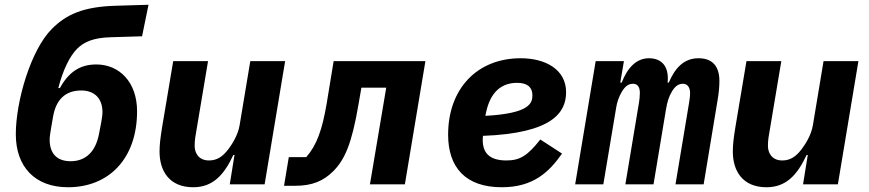

<svg xmlns="http://www.w3.org/2000/svg" viewBox="-20 -772 3641 804"><path d="M264.9 12.1C437.1 12.1 554 -109 554 -306.1C554 -427.9 480.1 -502.1 383.2 -502.1C313.9 -502.1 267 -469.1 230.8 -403.1H224.1C244 -480.8 273.1 -538 302.9 -567.8C331 -595.9 370 -614 443.9 -616.1L574.9 -620L601.9 -752.1L464.8 -747.9C331 -744 258.9 -713.1 197.1 -650.9C109 -562.9 46.2 -348 46.2 -209.9C46.2 -73.9 126.1 12.1 264.9 12.1ZM187.9 -187.9C187.9 -199.9 191.1 -217 192.8 -229L202.1 -283C214.1 -353 252.1 -393.1 320 -393.1C372.9 -393.1 409.1 -362.9 409.1 -301.8C409.1 -290.1 405.9 -273.1 404.1 -261L394.2 -209.2C380 -137.1 339.1 -96.9 275.9 -96.9C220.2 -96.9 187.9 -127.1 187.9 -187.9Z M942.1 0H1088.1L1174 -516H1028.1L983.3 -247.2C976.2 -204.9 951 -166.9 936.1 -147C913 -116.8 889.2 -100.1 855.1 -100.1C810 -100.1 795.1 -133.9 795.1 -160.9C795.1 -186.1 799 -206 802.2 -224.1L851.2 -516H705.3L659.1 -241.1C651.3 -192.8 648.1 -165.8 648.1 -137.1C648.1 -57.2 688.2 12.1 789.1 12.1C871.1 12.1 918 -39.1 957 -122.9H962Z M1169.4 6H1216.3C1288.4 6 1335.2 -14.9 1375.4 -55C1423.3 -103 1453.1 -169 1481.2 -334.9L1493.3 -404.8H1597.3L1529.1 0H1675.4L1761.4 -516H1377.1L1348.4 -340.9C1329.2 -226.9 1306.1 -164.1 1262.4 -114H1189.3Z M2081.3 12.1C2213.4 12.1 2279.5 -51.8 2333.5 -128.9L2242.5 -187.9C2189.3 -120 2157.3 -100.1 2100.5 -100.1C2030.5 -100.1 2001.4 -131 2001.4 -186.1C2001.4 -191.1 2001.4 -195 2002.5 -203.1C2296.5 -214.1 2350.5 -302.9 2350.5 -386C2350.5 -480.8 2264.6 -528.1 2160.5 -528.1C1977.3 -528.1 1856.5 -399.9 1856.5 -208.1C1856.5 -71 1929.3 12.1 2081.3 12.1ZM2012.4 -286.9 2015.3 -301.1C2034.4 -389.9 2082.4 -425.1 2145.6 -425.1C2189.3 -425.1 2209.5 -405.9 2209.5 -372.9C2209.5 -339.8 2197.4 -296.9 2012.4 -286.9Z M2506.4 0 2560.7 -323.9C2563.6 -342 2570.7 -366.1 2584.5 -388.8C2600.5 -415.1 2615.4 -421.2 2630.7 -421.2C2649.5 -421.2 2659.4 -408 2659.4 -383.2C2659.4 -369 2657.7 -353 2655.5 -340.9L2598.7 0H2716.6L2768.5 -312.1C2774.5 -348 2781.6 -369 2793.7 -388.8C2808.6 -414.1 2823.5 -421.2 2840.6 -421.2C2858.7 -421.2 2869.7 -405.9 2869.7 -382.1C2869.7 -369 2867.5 -353 2865.4 -340.9L2808.6 0H2926.5L2985.4 -355.8C2989.7 -380 2992.5 -409.1 2992.5 -432.2C2992.5 -495 2963.4 -528.1 2904.5 -528.1C2841.6 -528.1 2805.4 -484 2780.5 -426.1H2775.6C2782.7 -494 2750.7 -528.1 2697.4 -528.1C2643.5 -528.1 2606.5 -486.2 2583.5 -426.1H2577.4L2592.7 -516H2474.4L2388.5 0Z M3342.7 0H3488.6L3574.6 -516H3428.6L3383.9 -247.2C3376.8 -204.9 3351.6 -166.9 3336.6 -147C3313.6 -116.8 3289.8 -100.1 3255.7 -100.1C3210.6 -100.1 3195.7 -133.9 3195.7 -160.9C3195.7 -186.1 3199.6 -206 3202.8 -224.1L3251.8 -516H3105.8L3059.7 -241.1C3051.8 -192.8 3048.7 -165.8 3048.7 -137.1C3048.7 -57.2 3088.8 12.1 3189.6 12.1C3271.7 12.1 3318.5 -39.1 3357.6 -122.9H3362.6Z"/></svg>

Font: Margiela Mono Italic Bold It
Style: Regular
Weight: 700
Designer: Mike Abbink, Paul van der Laan, Pieter van Rosmalen
Foundry: Bold Monday
Version: Version 2.003 2021